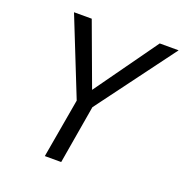

<svg xmlns="http://www.w3.org/2000/svg" viewBox="-126 -813 887 926"><g transform="rotate(20 317.5 -350.0)"><path d="M538 -700 308 -378 189 -700H98L256 -304L203 0H287L338 -300L635 -700Z"/></g></svg>

Font: Jost
Style: Italic
Weight: 400
Italic angle: -5°
Version: Version 3.710